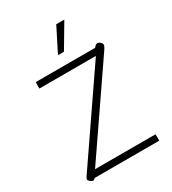

<svg xmlns="http://www.w3.org/2000/svg" viewBox="-225 -1066 1071 1195"><g transform="rotate(-30 310.5 -469.0)"><path d="M86 10Q73 10 58 -8Q55 -11 55 -16Q55 -23 68 -41L488 -654H82V-700H509L519 -711Q526 -718 535 -718Q546 -718 554 -710Q566 -700 566 -690Q566 -682 554 -663L131 -46H566V0H102L94 7Q91 10 86 10ZM373 -948H431L329 -776H286Z"/></g></svg>

Font: Niramit ExtraLight
Style: Regular
Weight: 200
Designer: Katatrad Aksorn Co.,Ltd.
Foundry: Cadson Demak Co.,Ltd.
Version: Version 1.000; ttfautohint (v1.6)